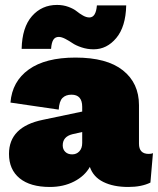

<svg xmlns="http://www.w3.org/2000/svg" viewBox="-20 -741 634 771"><path d="M486.8 -719.2Q484.9 -633.8 447 -588.4Q409.2 -543 356 -543Q330.6 -543 307.4 -550.8Q284.2 -558.6 270.8 -567.9Q257.3 -577.1 242.2 -585Q227.1 -592.8 215.8 -592.8Q201.7 -592.8 194.3 -581.5Q187 -570.3 185.1 -544.9H66.9Q68.8 -631.3 108.4 -676.3Q147.9 -721.2 209 -721.2Q233.9 -721.2 254.9 -713.4Q275.9 -705.6 287.6 -696Q299.3 -686.5 313 -678.7Q326.7 -670.9 338.9 -670.9Q365.2 -670.9 369.1 -719.2ZM310.1 -312Q310.1 -360.8 267.1 -360.8Q244.1 -360.8 231 -347.7Q217.8 -334.5 215.8 -300.8L22 -329.1Q28.8 -414.1 95.5 -461.9Q162.1 -509.8 283.2 -509.8Q409.2 -509.8 473.6 -458.5Q538.1 -407.2 538.1 -318.8V-164.1Q538.1 -123 577.1 -123Q588.4 -123 594.2 -126L584 -7.8Q548.3 9.8 495.1 9.8Q435.5 9.8 395 -10.3Q354.5 -30.3 340.8 -70.8Q320.3 -34.2 277.6 -12.2Q234.9 9.8 180.2 9.8Q101.6 9.8 58.8 -25.1Q16.1 -60.1 16.1 -123Q16.1 -231.9 151.9 -259.8L310.1 -293ZM231.9 -157.2Q231.9 -141.1 242.2 -131.1Q252.4 -121.1 270 -121.1Q287.1 -121.1 298.6 -133.3Q310.1 -145.5 310.1 -167V-210.9L271 -202.1Q231.9 -192.4 231.9 -157.2Z"/></svg>

Font: Work Sans Black
Style: Regular
Weight: 900
Designer: Wei Huang
Foundry: Wei Huang
Version: Version 2.012